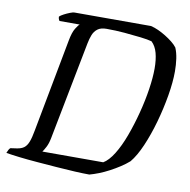

<svg xmlns="http://www.w3.org/2000/svg" viewBox="-88 -782 854 861"><g transform="rotate(10 339.0 -352.0)"><path d="M374 0Q348 0 308.5 -2Q269 -4 224 -7.5Q179 -11 134.5 -14.5Q90 -18 52.5 -22.5Q15 -27 -9 -31Q-6 -39 -2.5 -45.5Q1 -52 5 -55L33 -59Q54 -62 66 -71Q78 -80 85.5 -99Q93 -118 99 -152L179 -576Q186 -614 197.5 -632.5Q209 -651 215 -655H123Q120 -659 118.5 -663.5Q117 -668 117 -674Q123 -680 136.5 -687Q150 -694 163 -699Q176 -704 182 -704H531Q548 -700 565.5 -692Q583 -684 600 -673.5Q617 -663 631.5 -651.5Q646 -640 655 -628Q664 -607 668 -579.5Q672 -552 672 -522Q672 -473 661.5 -411Q651 -349 633.5 -287Q616 -225 593.5 -173Q571 -121 546 -91Q529 -76 507.5 -62Q486 -48 462.5 -35.5Q439 -23 416 -14Q393 -5 374 0ZM149 -65H426Q450 -79 473 -116Q496 -153 515 -204.5Q534 -256 549 -313.5Q564 -371 572 -424.5Q580 -478 580 -519Q580 -559 572 -589Q564 -619 545 -637Q527 -642 493.5 -646Q460 -650 419.5 -653.5Q379 -657 337 -657Q311 -657 296.5 -646Q282 -635 275 -617Q268 -599 264 -578L177 -130Q172 -105 163.5 -89Q155 -73 149 -65Z"/></g></svg>

Font: Texturina Medium 12pt Light
Style: Italic
Weight: 300
Italic angle: -11°
Version: Version 1.002